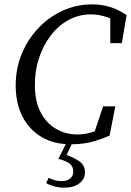

<svg xmlns="http://www.w3.org/2000/svg" viewBox="-20 -649 601 881"><path d="M304 13Q227 13 170.5 -20.5Q114 -54 83 -114.5Q52 -175 52 -257Q52 -334 79.5 -401Q107 -468 155.5 -519.5Q204 -571 267.5 -600Q331 -629 404 -629Q442 -629 480 -618.5Q518 -608 561 -580L539 -451H486V-580L525 -542Q501 -561 466 -572Q431 -583 397 -583Q342 -583 295 -557.5Q248 -532 213.5 -487Q179 -442 159.5 -384Q140 -326 140 -260Q140 -184 166.5 -133.5Q193 -83 237.5 -57.5Q282 -32 335 -32Q368 -32 400 -41.5Q432 -51 461 -66L408 -26L453 -161H509L483 -27Q447 -11 405 1Q363 13 304 13ZM248 80 288 0H315L278 78L275 58Q323 75 346.5 93Q370 111 370 143Q370 172 344.5 192Q319 212 275 212Q250 212 228 206Q206 200 192 191L203 167Q218 174 232 178Q246 182 263 182Q287 182 301.5 170.5Q316 159 316 138Q316 113 298 100.5Q280 88 248 80Z"/></svg>

Font: Lisu Bosa Light
Style: Italic
Weight: 300
Italic angle: -19°
Designer: David Morse, Annie Olsen, Victor Gaultney, Frank Grießhammer (Latin)
Foundry: SIL International
Version: Version 2.000